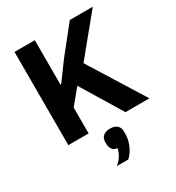

<svg xmlns="http://www.w3.org/2000/svg" viewBox="-224 -834 1144 1245"><g transform="rotate(-30 348.0 -211.5)"><path d="M505 0 320 -304 229 -194V0H77V-698H229V-501V-366H235L334 -501L491 -698H663L428 -411L684 0ZM364 42Q397 42 415.5 58Q434 74 434 104V118Q434 164 415 207Q396 250 367 275H282Q308 253 322.5 229.5Q337 206 344 176Q316 174 305 155.5Q294 137 294 115V104Q294 74 312.5 58Q331 42 364 42Z"/></g></svg>

Font: IBM Plex Sans
Style: Bold
Weight: 700
Designer: Mike Abbink, Paul van der Laan, Pieter van Rosmalen
Foundry: Bold Monday
Version: Version 3.201